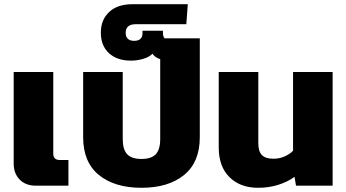

<svg xmlns="http://www.w3.org/2000/svg" viewBox="-20 -882 1645 912"><path d="M45 -105V-540H233V-153Q233 -122 264 -122H305V0H150Q102 0 73.5 -29Q45 -58 45 -105Z M375 -230V-540H563V-222Q563 -172 584 -149.5Q605 -127 652 -127Q699 -127 720 -149.5Q741 -172 741 -222V-700H929V-230Q929 -112 854.5 -51Q780 10 652 10Q524 10 449.5 -51Q375 -112 375 -230Z M459 -727Q459 -788 498.5 -825Q538 -862 609 -862H872L865 -767H625Q577 -767 577 -726Q577 -707 587.5 -697.5Q598 -688 617 -688Q657 -688 657 -725V-736H754V-725Q754 -707 763 -699Q772 -691 791 -691H854V-596H780Q725 -596 704 -627Q691 -612 662 -603Q633 -594 602 -594Q536 -594 497.5 -629.5Q459 -665 459 -727Z M1019 -181V-540H1207V-201Q1207 -163 1224 -145.5Q1241 -128 1279 -128Q1307 -128 1332 -139Q1357 -150 1372 -166V-540H1560V0H1386L1379 -42Q1346 -18 1301.5 -4Q1257 10 1206 10Q1121 10 1070 -40.5Q1019 -91 1019 -181Z"/></svg>

Font: Kanit Bold
Style: Regular
Weight: 700
Designer: Katatrad Team
Foundry: CadsonDemak
Version: Version 1.000